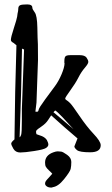

<svg xmlns="http://www.w3.org/2000/svg" viewBox="-20 -677 501 861"><path d="M189.7 158.7C194.7 162.3 201.3 164.1 209.5 164.1H214.8V162.6C231.8 161 249.2 149 267.1 126.7C285 104.4 294.9 89 296.9 80.6C298.8 72.1 299.8 61.7 299.8 49.3C299.8 36.9 293.5 26.3 281 17.3C268.5 8.4 259.6 3.6 254.4 2.9C249.2 2.3 244.1 1.9 239.3 1.7C234.4 1.5 227.9 2.9 219.7 5.9C194.7 14.6 182.1 30.1 182.1 52.2C182.1 60.4 183.3 66.7 185.8 71C188.2 75.4 193.1 81.1 200.4 87.9C207.8 94.7 212.4 99.4 214.4 102.1C212.4 105 207.8 110.2 200.7 117.7C193.5 125.2 188.6 130.7 186 134.3C183.4 137.9 182.1 141.9 182.1 146.5C182.1 151 184.7 155.1 189.7 158.7ZM268.6 -401.4V-395L269.5 -393.1C269.2 -380.7 264.6 -364.2 255.9 -343.5C247.1 -322.8 237.2 -305.2 226.3 -290.5C215.4 -275.9 200.7 -255.9 182.1 -230.7C163.6 -205.5 153.9 -190 153.1 -184.3C152.3 -178.6 149.9 -175.8 146 -175.8C142.1 -175.8 139.6 -175.9 138.7 -176.3L143.6 -216.8L150.4 -408.2L149.9 -478.5C148.9 -492.8 148.1 -517.9 147.5 -553.7C146.8 -589.5 142.9 -612.1 135.7 -621.6C128.6 -631 125 -638 125 -642.6C125 -652.3 117.4 -657.2 102.1 -657.2C86.8 -657.2 76.3 -656.1 70.8 -653.8C65.3 -651.5 62.3 -646.6 62 -638.9C61.7 -631.3 61.1 -626.1 60.3 -623.5C59.5 -620.9 59 -618.7 58.8 -616.7C58.7 -614.7 58 -609.9 56.9 -602.3C55.7 -594.6 50.8 -577.4 42 -550.5C33.2 -523.7 28.8 -506.2 28.8 -498C28.8 -492.8 32.9 -488.3 41 -484.4C42.6 -482.7 46.9 -479.3 53.7 -474.1C49.2 -334.1 46.2 -193.4 44.9 -51.8C35.2 -43.6 30.3 -37.4 30.3 -33.2C30.3 -29 33.5 -21.2 40 -10C46.5 1.2 56.7 6.8 70.6 6.8C84.4 6.8 105.4 4.6 133.5 0.2C161.7 -4.2 179.3 -8.7 186.3 -13.4C193.3 -18.1 196.8 -23.2 196.8 -28.6C196.8 -33.9 194.7 -40.4 190.7 -47.9C186.6 -55.3 179.2 -61.5 168.5 -66.4L143.6 -75.2C142.3 -79.8 141.6 -83.3 141.6 -85.9C141.6 -88.5 142.6 -91.1 144.5 -93.5C146.5 -95.9 153.8 -101.5 166.5 -110.1C179.2 -118.7 189 -128.4 196 -139.2C203 -149.9 207.5 -156.7 209.5 -159.7C248.2 -124.5 287.6 -90 327.6 -56.2L313.5 -20.5C313.5 -16 317.4 -10.4 325.2 -3.9C333 2.6 352.7 5.9 384.3 5.9C415.9 5.9 431.6 -4.6 431.6 -25.4V-26.9C431 -38.2 420.4 -54.8 399.9 -76.4C379.4 -98.1 358.2 -125 336.4 -157.2C314.6 -189.5 300.5 -208.7 293.9 -215.1C287.4 -221.4 282.2 -225.7 278.3 -227.8C274.4 -229.9 272.5 -232.5 272.5 -235.6C272.5 -238.7 280.1 -250.7 295.4 -271.7C310.7 -292.7 322.8 -311.8 331.5 -329.1C340.3 -346.4 349.9 -361 360.4 -373C370.8 -385.1 376 -393.8 376 -399.2C376 -404.5 373.4 -411 368.2 -418.5C363 -425.9 352.6 -429.7 337.2 -429.7H295.9C283.9 -429.7 276.3 -427.7 273.2 -423.8C270.1 -419.9 268.6 -412.4 268.6 -401.4ZM78.1 -188.5V-139.2C78.1 -100.1 76.9 -77.5 74.5 -71.3C72 -65.1 69.8 -61.8 67.9 -61.5C73.1 -193 76.7 -325.5 78.6 -459L87.9 -455.1ZM219.7 -173.8C223 -177.7 225.6 -180.3 227.5 -181.6C233.1 -178.7 244.3 -168.3 261.2 -150.4L309.6 -97.7C279.9 -123.4 250 -148.8 219.7 -173.8Z"/></svg>

Font: Drukaatie burti
Style: Regular
Weight: 400
Version: Version 0.14.4